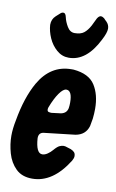

<svg xmlns="http://www.w3.org/2000/svg" viewBox="-108 -914 589 972"><g transform="rotate(10 187.0 -428.0)"><path d="M205 -628Q170 -628 143 -651.5Q116 -675 101 -709Q86 -743 84 -776Q84 -805 104 -823L124 -841Q131 -848 140 -848Q151 -848 155.5 -826.5Q160 -805 174.5 -780.5Q189 -756 213 -756Q244 -756 261 -769.5Q278 -783 292 -809L311 -848Q320 -863 330 -863Q338 -863 347 -856Q351 -851 354.5 -848Q358 -845 361 -842Q376 -827 376 -807Q376 -786 356 -748Q296 -628 205 -628ZM129 7Q76 7 45 -23.5Q14 -54 1 -99.5Q-12 -145 -12 -189Q-12 -225 -3 -269Q18 -390 63 -469Q123 -573 230 -573H240Q320 -566 351 -517.5Q382 -469 382 -396Q382 -371 379 -345L372 -306Q358 -259 307 -250L150 -232Q121 -230 121 -200Q126 -123 158 -123Q171 -123 185 -132.5Q199 -142 209 -154Q226 -174 237.5 -179Q249 -184 258 -184Q263 -184 267 -183Q271 -182 296 -174Q308 -169 314.5 -162Q321 -155 321 -142Q321 -132 313 -118Q235 7 129 7ZM168 -338 216 -344Q245 -350 250 -377Q252 -391 252 -405Q252 -467 222 -467Q206 -467 186 -438.5Q166 -410 148 -363Q146 -357 146 -352Q146 -342 153 -340Q160 -338 168 -338Z"/></g></svg>

Font: Bangerz
Style: Bold
Weight: 700
Designer: vernon adams
Foundry: Vernon Adams
Version: Version 2.10;February 7, 2025;FontCreator 13.0.0.2683 64-bit